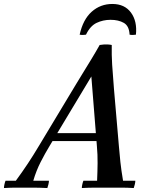

<svg xmlns="http://www.w3.org/2000/svg" viewBox="-81 -947 754 969"><path d="M-61 2Q-61 -6 -58.5 -17Q-56 -28 -53 -35H-1Q32 -80 59.5 -121.5Q87 -163 115 -210L301 -519Q316 -544 337 -578Q358 -612 380.5 -649Q403 -686 422 -720Q433 -722 443.5 -722.5Q454 -723 464 -722.5Q474 -722 483 -720L380 -561L169 -210Q146 -172 124 -129Q102 -86 87 -35H166Q166 -28 163.5 -17Q161 -6 158 2Q117 0 84.5 0Q52 0 35 0Q17 0 -4.5 0Q-26 0 -61 2ZM540 -35H602Q602 -28 599.5 -17Q597 -6 594 2Q560 0 532.5 0Q505 0 473 0Q439 0 402.5 0Q366 0 332 2Q332 -6 334.5 -17Q337 -28 340 -35H409Q411 -79 411.5 -123Q412 -167 408 -210L380 -561L483 -720Q482 -670 485 -621Q488 -572 494 -500L519 -210Q522 -172 526.5 -130Q531 -88 540 -35ZM435 -235H175L184 -275H444ZM321 -772Q338 -849 382 -888Q426 -927 486 -927Q548 -927 580 -883.5Q612 -840 605 -772Q588 -769 573 -772Q571 -816 544 -831.5Q517 -847 477 -847Q439 -847 406.5 -831.5Q374 -816 353 -772Q336 -769 321 -772Z"/></svg>

Font: Poltawski Nowy
Style: Italic
Weight: 400
Italic angle: -12°
Designer: Adam Pótawski, Mateusz Machalski, Borys Kosmynka, Ania Wieluska
Foundry: Capitalics.wtf
Version: Version 1.001;gftools[0.9.25]